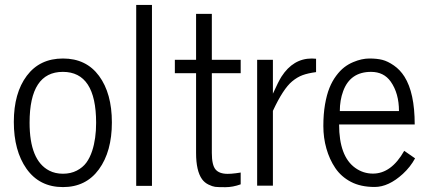

<svg xmlns="http://www.w3.org/2000/svg" viewBox="-20 -760 1759 786"><path d="M237.8 5.9Q141.6 5.9 88.4 -69.3Q36.6 -143.1 36.6 -261Q36.6 -378.9 89.6 -449.7Q142.6 -520.5 237.8 -520.5Q333 -520.5 385.5 -449.2Q438 -377.9 438 -258.8Q438 -139.6 385 -66.9Q332 5.9 237.8 5.9ZM101.1 -257.8Q101.1 -103 181.6 -61.5Q206.1 -48.8 237.8 -48.8Q269.5 -48.8 294.2 -61.5Q318.8 -74.2 333.5 -94.2Q348.1 -114.3 357.4 -142.6Q373.5 -191.9 373.5 -257.3Q373.5 -465.8 237.3 -465.8Q101.1 -465.8 101.1 -257.8Z M537.6 1V-739.7H602.1V1Z M695.8 -460.4V-515.1H782.7V-703.1H847.2V-515.1H965.3V-460.4H847.2V-133.8Q847.2 -84.5 862.3 -66.4Q877.4 -48.3 912.1 -48.3Q926.3 -48.3 945.8 -50.8Q965.3 -53.2 965.3 -53.7V-5.4Q933.1 6.3 902.6 6.3Q872.1 6.3 860.8 4.9Q849.6 3.4 833.5 -4.4Q817.4 -12.2 807.1 -26.4Q782.7 -60.5 782.7 -133.8V-460.4Z M1032.7 0Q1032.7 0 1032.7 -515.1H1097.2V-376.5Q1120.1 -427.2 1132.3 -446.3Q1180.2 -520.5 1256.3 -520.5Q1262.2 -520.5 1273.9 -519.5V-464.8Q1240.7 -460.4 1218.8 -452.4Q1196.8 -444.3 1175.8 -426.8Q1139.2 -396.5 1097.2 -306.2V0Z M1426.3 -505.9Q1460.9 -520.5 1492.2 -520.5Q1523.4 -520.5 1545.4 -514.9Q1567.4 -509.3 1592.5 -491.9Q1617.7 -474.6 1635.7 -446.3Q1677.7 -379.9 1677.7 -250.5H1368.2Q1368.2 -120.1 1434.1 -72.8Q1466.8 -49.3 1506.8 -49.3Q1582 -49.3 1634.8 -142.6L1679.2 -111.8Q1660.2 -76.7 1629.4 -48.3Q1570.8 5.4 1513.7 5.4Q1456.5 5.4 1416.5 -15.6Q1376.5 -36.6 1352.5 -72.3Q1328.6 -107.9 1316.2 -151.9Q1303.7 -195.8 1303.7 -244.1Q1303.7 -292.5 1310.5 -332.3Q1317.4 -372.1 1328.6 -399.9Q1339.8 -427.7 1356 -449.5Q1372.1 -471.2 1389.2 -484.4Q1406.2 -497.6 1426.3 -505.9ZM1371.1 -305.2H1613.3Q1613.3 -377.9 1579.6 -425.8Q1551.3 -465.8 1499 -465.8Q1413.6 -465.8 1384.8 -386.7Q1371.1 -349.6 1371.1 -305.2Z"/></svg>

Font: News Cycle
Style: Regular
Weight: 500
Version: Version 0.5.2